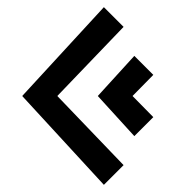

<svg xmlns="http://www.w3.org/2000/svg" viewBox="-20 -547 538 536"><path d="M270 -527 325 -472 140 -279 325 -86 270 -31 42 -279ZM355 -391 408 -338 350 -279 408 -220 355 -167 253 -279Z"/></svg>

Font: Syne
Style: Regular
Weight: 400
Designer: Lucas Descroix
Foundry: Bonjour Monde
Version: Version 2.200